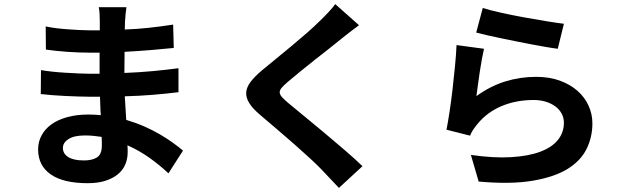

<svg xmlns="http://www.w3.org/2000/svg" viewBox="-20 -841 3040 937"><path d="M477 -131Q477 -139 477 -149.5Q477 -160 476 -173Q456 -176 436 -178Q416 -180 395 -180Q342 -180 314.5 -162.5Q287 -145 287 -119Q287 -91 313 -74.5Q339 -58 390 -58Q430 -58 453.5 -73Q477 -88 477 -131ZM802 5Q762 -33 712 -69Q662 -105 602 -132Q603 -122 603 -113.5Q603 -105 603 -97Q603 -65 591 -37.5Q579 -10 554.5 10Q530 30 493.5 41.5Q457 53 408 53Q289 53 227.5 10Q166 -33 166 -112Q166 -149 183 -180.5Q200 -212 231.5 -234.5Q263 -257 308.5 -269.5Q354 -282 411 -282Q442 -282 472 -279Q470 -302 469.5 -324.5Q469 -347 468 -369H417Q395 -369 364.5 -370Q334 -371 301 -372.5Q268 -374 236 -376.5Q204 -379 179 -382L180 -499Q201 -495 233.5 -491.5Q266 -488 300.5 -486Q335 -484 367 -482.5Q399 -481 419 -481H466V-584H419Q395 -584 366.5 -585Q338 -586 309 -588Q280 -590 252.5 -593Q225 -596 204 -599L203 -712Q226 -707 254 -703.5Q282 -700 311 -698Q340 -696 367.5 -694.5Q395 -693 418 -693H467V-738Q467 -752 466 -772Q465 -792 462 -806H597Q595 -791 593 -773Q591 -755 590 -736L589 -697Q647 -699 703.5 -705Q760 -711 825 -721L828 -607Q779 -602 719.5 -597Q660 -592 588 -588L587 -485Q662 -488 726 -494Q790 -500 851 -508V-391Q784 -383 722.5 -378Q661 -373 589 -371Q591 -343 592.5 -314Q594 -285 596 -256Q643 -242 684 -224Q725 -206 760 -185.5Q795 -165 823.5 -144.5Q852 -124 873 -106Z M1732 -718Q1709 -701 1685.5 -683Q1662 -665 1645 -651Q1621 -631 1586.5 -604Q1552 -577 1515 -548Q1478 -519 1443.5 -490.5Q1409 -462 1384 -441Q1364 -424 1354.5 -412.5Q1345 -401 1345 -390.5Q1345 -380 1355.5 -368Q1366 -356 1386 -339Q1414 -315 1460.5 -277.5Q1507 -240 1558.5 -196.5Q1610 -153 1661 -109.5Q1712 -66 1749 -30L1634 76Q1613 53 1590.5 30Q1568 7 1547 -16Q1527 -37 1491 -70Q1455 -103 1413 -140Q1371 -177 1328 -213.5Q1285 -250 1251 -279Q1214 -310 1197 -337Q1180 -364 1181.5 -389.5Q1183 -415 1203 -441.5Q1223 -468 1260 -499Q1289 -523 1327 -554Q1365 -585 1404 -617.5Q1443 -650 1479 -681.5Q1515 -713 1540 -738Q1561 -758 1582.5 -781Q1604 -804 1616 -821Z M2336 -802Q2371 -791 2425 -779Q2479 -767 2536.5 -756.5Q2594 -746 2646.5 -737.5Q2699 -729 2732 -725L2702 -603Q2677 -606 2643 -612Q2609 -618 2571.5 -625Q2534 -632 2494.5 -640Q2455 -648 2419 -655.5Q2383 -663 2353 -670Q2323 -677 2304 -682ZM2342 -603Q2337 -582 2331.5 -551.5Q2326 -521 2321 -488Q2316 -455 2312 -424Q2308 -393 2305 -372Q2373 -421 2445.5 -443.5Q2518 -466 2596 -466Q2661 -466 2712 -447.5Q2763 -429 2798.5 -397.5Q2834 -366 2852.5 -325Q2871 -284 2871 -239Q2871 -171 2842 -113Q2813 -55 2748 -15.5Q2683 24 2576.5 41.5Q2470 59 2316 45L2278 -85Q2389 -69 2474 -74Q2559 -79 2616.5 -100.5Q2674 -122 2703 -158.5Q2732 -195 2732 -242Q2732 -266 2721 -286.5Q2710 -307 2690.5 -321.5Q2671 -336 2644 -344.5Q2617 -353 2584 -353Q2499 -353 2428.5 -323.5Q2358 -294 2311 -237Q2297 -220 2288.5 -207Q2280 -194 2274 -179L2159 -208Q2166 -244 2174 -296Q2182 -348 2188.5 -405Q2195 -462 2200.5 -518.5Q2206 -575 2208 -621Z"/></svg>

Font: SpoqaHanSansJP-Bold
Style: Regular
Weight: 700
Designer: [Source Han Sans]
Ryoko NISHIZUKA  (kana & ideographs); Paul D. Hunt (Latin, Greek & Cyrillic); Wenlong ZHANG  (bopomofo
Foundry: Spoqa (http://bi.spoqa.com)
Version: Version 1.002.20150607